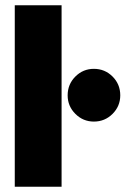

<svg xmlns="http://www.w3.org/2000/svg" viewBox="-20 -708 476 728"><path d="M213.5 0H36V-688H213.5ZM336 -247Q295 -247 265.8 -276.2Q236.5 -305.5 236.5 -346.5Q236.5 -388.5 265.8 -417.8Q295 -447 336 -447Q377.5 -447 406.8 -417.8Q436 -388.5 436 -346.5Q436 -305.5 406.8 -276.2Q377.5 -247 336 -247Z"/></svg>

Font: League Spartan Thin ExtraBold
Style: Regular
Weight: 800
Version: Version 2.002